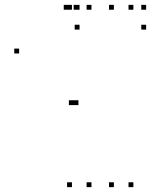

<svg xmlns="http://www.w3.org/2000/svg" viewBox="-20 -760 660 790"><path d="M356.3 10V-10H336.3V10ZM356.3 -720V-740H336.3V-720ZM276 -720V-740H256V-720ZM276 10V-10H256V10ZM303.2 -720V-740H283.2V-720ZM262.3 -720V-740H242.3V-720ZM58.7 -540V-560H38.7V-540ZM283.5 -327.5V-347.5H263.5V-327.5ZM302.8 -327.5V-347.5H282.8V-327.5ZM528.8 10V-10H508.8V10ZM528.8 -720V-740H508.8V-720ZM448.5 -720V-740H428.5V-720ZM448.5 10V-10H428.5V10ZM581.3 -638.2V-658.2H561.3V-638.2ZM581.3 -720V-740H561.3V-720ZM307.3 -720V-740H287.3V-720ZM307.3 -638.2V-658.2H287.3V-638.2Z"/></svg>

Font: Monaspace Neon Dots Var
Style: Regular
Weight: 400
Designer: Riley Cran and the Lettermatic Team
Version: Version 1.100 (Monaspace Neon Dots)